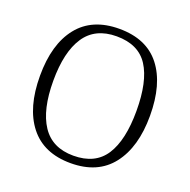

<svg xmlns="http://www.w3.org/2000/svg" viewBox="-130 -851 976 987"><g transform="rotate(20 358.5 -357.5)"><path d="M57 -359Q57 -532 134 -628.5Q211 -725 359 -725Q508 -725 583.5 -628.5Q659 -532 659 -358Q659 -187 582.5 -88.5Q506 10 358 10Q210 10 133.5 -87.5Q57 -185 57 -359ZM585 -358Q585 -519 532 -601.5Q479 -684 359 -684Q242 -684 186 -600Q130 -516 130 -358Q130 -200 186 -115.5Q242 -31 358 -31Q477 -31 531 -114.5Q585 -198 585 -358Z"/></g></svg>

Font: Noto Serif Light
Style: Regular
Weight: 300
Designer: Monotype Design Team
Foundry: Monotype Imaging Inc.
Version: Version 1.001